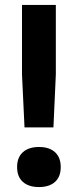

<svg xmlns="http://www.w3.org/2000/svg" viewBox="-20 -754 318 784"><path d="M69.8 -450.2V-733.9H208V-450.2L198.2 -233.9H80.1ZM73.5 -132.6Q49.8 -111.3 49.8 -71.8Q49.8 -32.2 73.5 -11.2Q97.2 9.8 139.2 9.8Q181.2 9.8 204.6 -11.2Q228 -32.2 228 -71.8Q228 -111.3 204.6 -132.6Q181.2 -153.8 139.2 -153.8Q97.2 -153.8 73.5 -132.6Z"/></svg>

Font: Messapia Bold
Style: Regular
Weight: 400
Designer: Luca Marsano
Foundry: Collletttivo
Version: Version 1.000;FEAKit 1.0